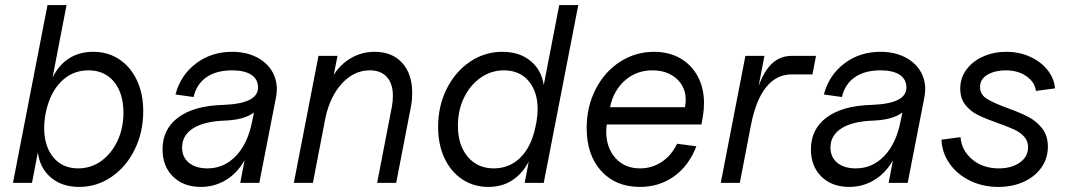

<svg xmlns="http://www.w3.org/2000/svg" viewBox="-20 -720 4215 756"><path d="M129 -120 106 0H31L167 -700H242L187 -415Q212 -465 252.5 -490.5Q293 -516 347 -516Q405 -516 449.5 -486.5Q494 -457 519 -404Q544 -351 544 -282Q544 -200 510.5 -131.5Q477 -63 419 -23.5Q361 16 292 16Q224 16 180.5 -21Q137 -58 129 -120ZM154 -216Q154 -144 190 -100.5Q226 -57 288 -57Q338 -57 378.5 -86Q419 -115 442.5 -165Q466 -215 466 -276Q466 -353 429 -398Q392 -443 328 -443Q265 -443 220.5 -398.5Q176 -354 160 -275Q154 -244 154 -216Z M620 -132Q620 -212 682.5 -258Q745 -304 859 -307Q996 -312 996 -375Q996 -408 969.5 -425.5Q943 -443 894 -443Q832 -443 793 -416Q754 -389 742 -338L671 -348Q691 -424 751.5 -470Q812 -516 894 -516Q946 -516 986 -497Q1026 -478 1048 -444.5Q1070 -411 1070 -369Q1070 -355 1067 -338L1001 0H926L943 -89Q915 -39 870 -11.5Q825 16 771 16Q703 16 661.5 -24.5Q620 -65 620 -132ZM797 -57Q862 -57 909 -106Q956 -155 973 -243L980 -277Q942 -248 863 -245Q783 -242 740 -214.5Q697 -187 697 -139Q697 -101 724 -79Q751 -57 797 -57Z M1527 -343Q1527 -390 1503.5 -416.5Q1480 -443 1436 -443Q1375 -443 1328 -393Q1281 -343 1262 -259L1212 0H1137L1234 -500H1309L1294 -425Q1320 -467 1362.5 -491.5Q1405 -516 1455 -516Q1524 -516 1563.5 -472.5Q1603 -429 1603 -355Q1603 -324 1598 -300L1540 0H1465L1523 -300Q1527 -320 1527 -343Z M1705 -220Q1705 -302 1738.5 -369.5Q1772 -437 1830 -476.5Q1888 -516 1958 -516Q2025 -516 2068.5 -480.5Q2112 -445 2121 -385L2182 -700H2257L2121 0H2046L2062 -84Q2036 -35 1996 -9.5Q1956 16 1903 16Q1845 16 1800 -14Q1755 -44 1730 -97.5Q1705 -151 1705 -220ZM1924 -57Q1986 -57 2029 -99.5Q2072 -142 2088 -219L2092 -238Q2097 -268 2097 -289Q2097 -359 2061.5 -401Q2026 -443 1964 -443Q1914 -443 1872.5 -414Q1831 -385 1807 -335.5Q1783 -286 1783 -225Q1783 -149 1821.5 -103Q1860 -57 1924 -57Z M2290 -216Q2290 -299 2325 -368Q2360 -437 2421 -476.5Q2482 -516 2555 -516Q2614 -516 2658.5 -490.5Q2703 -465 2727.5 -419Q2752 -373 2752 -315Q2752 -288 2748 -265L2742 -230H2369Q2367 -212 2367 -203Q2367 -138 2403.5 -97.5Q2440 -57 2500 -57Q2547 -57 2585.5 -82.5Q2624 -108 2646 -154L2722 -144Q2692 -67 2634 -25.5Q2576 16 2500 16Q2404 16 2347 -47Q2290 -110 2290 -216ZM2680 -327Q2680 -378 2643.5 -410.5Q2607 -443 2549 -443Q2486 -443 2441 -403.5Q2396 -364 2382 -298H2677Q2680 -313 2680 -327Z M2990 -500 2967 -381Q2989 -442 3021 -471Q3053 -500 3097 -500H3193L3179 -427H3097Q3037 -427 2996.5 -376.5Q2956 -326 2937 -228L2893 0H2818L2915 -500Z M3173 -132Q3173 -212 3235.5 -258Q3298 -304 3412 -307Q3549 -312 3549 -375Q3549 -408 3522.5 -425.5Q3496 -443 3447 -443Q3385 -443 3346 -416Q3307 -389 3295 -338L3224 -348Q3244 -424 3304.5 -470Q3365 -516 3447 -516Q3499 -516 3539 -497Q3579 -478 3601 -444.5Q3623 -411 3623 -369Q3623 -355 3620 -338L3554 0H3479L3496 -89Q3468 -39 3423 -11.5Q3378 16 3324 16Q3256 16 3214.5 -24.5Q3173 -65 3173 -132ZM3350 -57Q3415 -57 3462 -106Q3509 -155 3526 -243L3533 -277Q3495 -248 3416 -245Q3336 -242 3293 -214.5Q3250 -187 3250 -139Q3250 -101 3277 -79Q3304 -57 3350 -57Z M3687 -170 3762 -180Q3766 -128 3808 -92.5Q3850 -57 3913 -57Q3963 -57 3995.5 -80Q4028 -103 4028 -140Q4028 -165 4012.5 -182Q3997 -199 3974.5 -209.5Q3952 -220 3910 -235Q3862 -252 3832 -266.5Q3802 -281 3781.5 -306.5Q3761 -332 3761 -371Q3761 -414 3786 -447Q3811 -480 3852.5 -498Q3894 -516 3942 -516Q3993 -516 4036 -496.5Q4079 -477 4105 -444Q4131 -411 4134 -372L4059 -362Q4055 -396 4022 -419.5Q3989 -443 3940 -443Q3898 -443 3868.5 -426Q3839 -409 3839 -378Q3839 -348 3865 -331.5Q3891 -315 3948 -294Q3998 -276 4029.5 -259.5Q4061 -243 4083.5 -214.5Q4106 -186 4106 -142Q4106 -97 4081 -61Q4056 -25 4011.5 -4.5Q3967 16 3911 16Q3849 16 3798.5 -9Q3748 -34 3718.5 -76.5Q3689 -119 3687 -170Z"/></svg>

Font: MedMera Sans
Style: Italic
Weight: 400
Italic angle: -11°
Designer: Kasper Nordkvist
Foundry: UNCUT.wtf
Version: Version 1.300